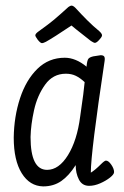

<svg xmlns="http://www.w3.org/2000/svg" viewBox="-20 -656 442 685"><path d="M387 -42Q387 -34 372.5 -22.5Q358 -11 337.5 -2Q317 7 298 7Q273 7 261.5 -15.5Q250 -38 250 -67Q226 -29 198.5 -10Q171 9 134 9Q86 8 57.5 -38Q29 -84 29 -165Q30 -240 51.5 -305.5Q73 -371 113.5 -410.5Q154 -450 211 -450Q250 -450 289 -418V-421Q291 -441 295.5 -446.5Q300 -452 313 -455Q337 -459 339 -459Q349 -459 352 -454Q355 -449 353 -437Q304 -112 304 -40Q319 -49 340 -70Q353 -83 358 -83Q367 -83 377 -68.5Q387 -54 387 -42ZM282 -363Q266 -378 250.5 -385.5Q235 -393 215 -393Q169 -393 141 -354Q113 -315 101.5 -263Q90 -211 89 -167Q89 -50 148 -50Q190 -50 222.5 -102.5Q255 -155 266 -240Q280 -336 282 -363ZM252 -551 304 -510Q315 -503 318 -503Q325 -503 335 -515Q336 -516 340 -521Q344 -526 344 -530Q344 -536 334 -545Q312 -563 291.5 -583.5Q271 -604 249 -628Q241 -636 235 -636Q231 -636 224 -631Q191 -601 172.5 -585.5Q154 -570 119 -545Q106 -536 106 -530Q106 -526 114 -515Q124 -502 130 -502Q134 -502 144 -507Q171 -522 235 -565Z"/></svg>

Font: Farsan
Style: Regular
Weight: 400
Version: Version 1.001g;PS 1.001;hotconv 1.0.86;makeotf.lib2.5.63406 